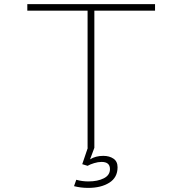

<svg xmlns="http://www.w3.org/2000/svg" viewBox="-20 -720 890 935"><path d="M406.5 87.5 380.5 79.5 407.5 0H406.5V-668H113V-700H735V-668H439.5V0L418.5 56Q445.5 39 483 39Q512.5 39 532.5 52.5Q552.5 66 552.5 94.5Q552.5 144.5 512.2 169.8Q472 195 409.5 195Q373 195 340.5 186.5L351.5 155.5Q380 163.5 410 163.5Q456 163.5 485.8 148.2Q515.5 133 515.5 103.5Q515.5 68.5 474.5 68.5Q457.5 68.5 438 74.5Q418.5 80.5 406.5 87.5Z"/></svg>

Font: League Mono Wide Thin
Style: Regular
Weight: 100
Width: 8
Designer: Tyler Finck
Foundry: The League of Moveable Type / Tyler Finck
Version: Version 2.210